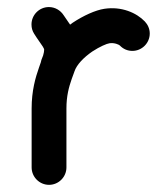

<svg xmlns="http://www.w3.org/2000/svg" viewBox="-20 -513 455 539"><path d="M75.7 -418.5C85.4 -402.8 94.2 -391.6 100.1 -382.3C103 -377.4 104 -375 104 -374C104 -369.6 103 -363.8 101.1 -357.4L96.2 -344.7L94.7 -338.4L89.4 -323.2C79.6 -295.4 68.8 -258.3 68.8 -208.5V-43C68.8 -16.1 90.8 5.9 117.7 5.9C144.5 5.9 166.5 -16.1 166.5 -43V-208.5C166.5 -243.7 173.3 -268.1 181.2 -291L188 -309.6C188.5 -310.5 188.5 -311 189 -312.5C195.3 -331.5 214.8 -351.6 238.8 -368.2C260.3 -382.3 279.8 -390.6 287.6 -391.6C301.3 -393.6 314 -387.7 316.4 -385.3C325.7 -375.5 337.9 -370.1 351.6 -370.1C378.4 -370.1 400.4 -392.1 400.4 -418.9C400.4 -432.1 395 -443.8 386.7 -452.6C363.3 -477.1 321.3 -495.6 272.9 -488.3C247.6 -484.4 214.4 -469.2 184.1 -449.2L176.8 -443.8L158.7 -470.2C149.9 -483.9 134.8 -493.2 117.2 -493.2C90.3 -493.2 68.4 -471.2 68.4 -444.3C68.4 -434.6 70.8 -426.3 75.7 -418.5Z"/></svg>

Font: Velvelyne Book
Style: Bold
Weight: 700
Designer: Manon Van der Borght et Mariel Nils
Foundry: Velvetyne
Version: Version 1.070;Glyphs 3.3.1 (3343)